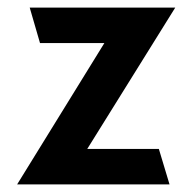

<svg xmlns="http://www.w3.org/2000/svg" viewBox="-20 -484 504 504"><path d="M440 -464H58L85 -371H254L25 0H425L397 -93H209Z"/></svg>

Font: Hussar Tani
Style: Bold
Weight: 700
Foundry: Cannot Into Space Fonts
Version: Version 0.92